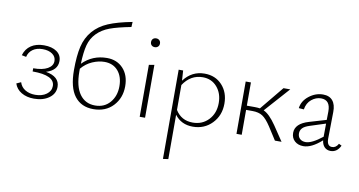

<svg xmlns="http://www.w3.org/2000/svg" viewBox="-90 -952 2773 1481"><g transform="rotate(10 1296.0 -211.0)"><path d="M248 -216Q356 -197 356 -117Q356 -63 309.5 -29.5Q263 4 192 4Q134 4 93 -20.5Q52 -45 38 -88L73 -104Q85 -66 118 -46.5Q151 -27 196 -27Q250 -27 284.5 -52.5Q319 -78 319 -117Q319 -201 146 -201V-226Q218 -226 258 -248.5Q298 -271 298 -309Q298 -343 269 -363.5Q240 -384 193 -384Q146 -384 115.5 -362Q85 -340 77 -303L42 -310Q57 -361 97.5 -388Q138 -415 198 -415Q261 -415 298.5 -388.5Q336 -362 336 -315Q336 -243 248 -216Z M694 -403Q772 -403 820.5 -351Q869 -299 869 -212Q869 -120 811 -58Q753 4 656 4Q562 4 510 -63Q458 -130 458 -268Q458 -380 475 -452Q492 -524 537 -576.5Q582 -629 653 -659Q724 -689 839 -711L837 -671Q733 -651 673 -629Q613 -607 573.5 -566.5Q534 -526 519.5 -470.5Q505 -415 502 -324Q580 -403 694 -403ZM665 -26Q738 -26 781.5 -77Q825 -128 825 -204Q825 -280 786 -325Q747 -370 680 -370Q634 -370 585.5 -349Q537 -328 501 -285V-263Q501 -147 544.5 -86.5Q588 -26 665 -26Z M1041 -549Q1025 -549 1015.5 -558.5Q1006 -568 1006 -583Q1006 -599 1015.5 -608.5Q1025 -618 1041 -618Q1056 -618 1066 -608.5Q1076 -599 1076 -583Q1076 -568 1066 -558.5Q1056 -549 1041 -549ZM1020 0V-407L1062 -414V0Z M1456 -415Q1541 -415 1593.5 -358Q1646 -301 1646 -213Q1646 -120 1586 -58Q1526 4 1436 4Q1345 4 1294 -64V283L1253 289V-410H1288L1293 -331Q1356 -415 1456 -415ZM1430 -27Q1505 -27 1553.5 -78.5Q1602 -130 1602 -210Q1602 -286 1559 -335.5Q1516 -385 1447 -385Q1352 -385 1294 -297V-102Q1340 -27 1430 -27Z M2053 -116 2131 0H2079L2015 -100Q1979 -155 1948.5 -175Q1918 -195 1868 -195H1819V0H1778V-410H1819V-228H1880Q1902 -228 1922 -225L2074 -410H2127L1953 -215Q1999 -195 2053 -116Z M2570 -62 2592 -51Q2566 4 2515 4Q2486 4 2467.5 -14.5Q2449 -33 2445 -67Q2366 4 2302 4Q2260 4 2233.5 -20Q2207 -44 2207 -84Q2207 -157 2313 -188L2445 -227L2446 -292Q2447 -383 2374 -383Q2334 -383 2299.5 -355Q2265 -327 2257 -276L2217 -279Q2224 -336 2274.5 -375.5Q2325 -415 2384 -415Q2434 -415 2459.5 -384Q2485 -353 2484 -296L2481 -86Q2481 -28 2521 -28Q2552 -28 2570 -62ZM2252 -88Q2252 -61 2269 -45.5Q2286 -30 2314 -30Q2362 -30 2444 -95L2445 -198L2324 -159Q2283 -146 2267.5 -128.5Q2252 -111 2252 -88Z"/></g></svg>

Font: EauTest Light
Style: Regular
Weight: 300
Designer: Christian Thalmann (Catharsis Fonts)
Version: Version 0.001;PS 000.001;hotconv 1.0.88;makeotf.lib2.5.64775